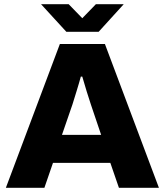

<svg xmlns="http://www.w3.org/2000/svg" viewBox="-20 -897 787 917"><path d="M176 -877 297 -745H451L571 -877H438L373 -810L308 -877ZM8 0H192L233 -119H507L548 0H739L481 -687H266ZM276 -253 326 -398C337 -434 356 -493 366 -531H373C384 -492 404 -427 414 -398L463 -253Z"/></svg>

Font: Archivo ExtraBold
Style: Regular
Weight: 800
Designer: Hector Gatti
Foundry: Omnibus-Type
Version: Version 2.001